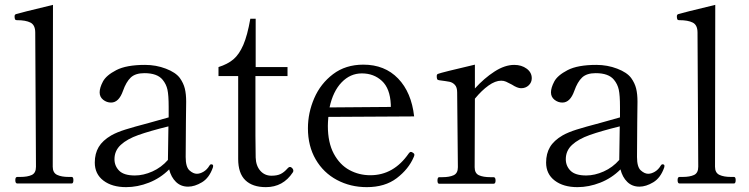

<svg xmlns="http://www.w3.org/2000/svg" viewBox="-20 -756 3083 790"><path d="M51 -1Q43 -1 43 -15Q43 -28 51 -28H64Q93 -28 110.5 -36Q128 -44 128 -70L125 -622Q125 -653 105.5 -663Q86 -673 50 -673Q43 -673 41.5 -677.5Q40 -682 40 -689Q40 -696 46 -698Q61 -703 198 -736L197 -70Q197 -45 215 -36.5Q233 -28 262 -28H275Q282 -28 282 -15Q282 -1 275 -1Z M857 -73 856 -67Q841 -24 811 -6Q781 12 754 12Q724 12 704 -7.5Q684 -27 676 -59Q640 -23 593 -4.5Q546 14 499 14Q441 14 405.5 -13Q370 -40 370 -87Q370 -124 386 -151Q402 -178 438 -199Q461 -212 496 -223Q531 -234 592 -250L674 -273V-316Q674 -364 669 -387Q664 -410 649 -428Q627 -455 574 -455Q537 -455 518 -437Q499 -419 486 -382Q469 -334 437 -334Q419 -334 404.5 -345.5Q390 -357 390 -376Q390 -395 403.5 -420.5Q417 -446 458.5 -467.5Q500 -489 577 -489Q622 -489 662.5 -473.5Q703 -458 720 -435Q735 -414 740.5 -391.5Q746 -369 746 -338Q746 -291 745 -255L744 -110Q744 -69 759.5 -55Q775 -41 790 -41Q803 -41 817.5 -49.5Q832 -58 842 -75Q845 -80 849 -80Q857 -80 857 -73ZM671 -98V-101L673 -236Q596 -217 549.5 -200.5Q503 -184 477 -160Q451 -136 451 -101Q451 -73 470.5 -53.5Q490 -34 535 -34Q570 -34 607 -50.5Q644 -67 671 -98Z M960 -102V-443H879V-480Q917 -492 940.5 -512Q964 -532 981 -571Q998 -610 1010 -679H1032V-480H1163V-443H1031V-198L1032 -108Q1033 -74 1051 -53.5Q1069 -33 1097 -33Q1120 -33 1134.5 -40Q1149 -47 1163 -63Q1168 -69 1173 -69Q1178 -69 1182.5 -64Q1187 -59 1187 -54Q1187 -50 1185 -47Q1145 14 1074 14Q1019 14 989.5 -14.5Q960 -43 960 -102Z M1685 -119Q1685 -115 1682 -109Q1661 -60 1612.5 -23Q1564 14 1489 14Q1422 14 1366.5 -15.5Q1311 -45 1279 -100Q1247 -155 1247 -228Q1247 -292 1273 -352Q1299 -412 1350.5 -451Q1402 -490 1475 -490Q1563 -490 1618 -433Q1673 -376 1684 -277L1331 -275Q1329 -251 1329 -238Q1329 -169 1353.5 -123.5Q1378 -78 1417.5 -56.5Q1457 -35 1504 -35Q1600 -35 1662 -125Q1666 -131 1671 -131Q1674 -131 1680 -127Q1685 -124 1685 -119ZM1336 -314 1588 -316V-326Q1585 -392 1551.5 -423Q1518 -454 1469 -454Q1421 -454 1385.5 -417Q1350 -380 1336 -314Z M2168 -434Q2168 -417 2155.5 -405Q2143 -393 2124 -393Q2109 -393 2086 -408Q2071 -416 2062 -420Q2053 -424 2042 -424Q2018 -424 1990 -404Q1962 -384 1934 -350L1933 -68Q1933 -43 1950.5 -35Q1968 -27 1998 -27H2011Q2019 -27 2019 -13Q2019 0 2011 0H1787Q1780 0 1780 -13Q1780 -27 1787 -27H1800Q1829 -27 1846.5 -35Q1864 -43 1864 -68L1861 -376Q1861 -397 1851.5 -407Q1842 -417 1829.5 -419.5Q1817 -422 1786 -426Q1780 -427 1778.5 -431Q1777 -435 1777 -443Q1777 -450 1782 -452Q1797 -458 1934 -490V-392Q1972 -434 2014.5 -461.5Q2057 -489 2096 -489Q2126 -489 2147 -473.5Q2168 -458 2168 -434Z M2714 -73 2713 -67Q2698 -24 2668 -6Q2638 12 2611 12Q2581 12 2561 -7.5Q2541 -27 2533 -59Q2497 -23 2450 -4.5Q2403 14 2356 14Q2298 14 2262.5 -13Q2227 -40 2227 -87Q2227 -124 2243 -151Q2259 -178 2295 -199Q2318 -212 2353 -223Q2388 -234 2449 -250L2531 -273V-316Q2531 -364 2526 -387Q2521 -410 2506 -428Q2484 -455 2431 -455Q2394 -455 2375 -437Q2356 -419 2343 -382Q2326 -334 2294 -334Q2276 -334 2261.5 -345.5Q2247 -357 2247 -376Q2247 -395 2260.5 -420.5Q2274 -446 2315.5 -467.5Q2357 -489 2434 -489Q2479 -489 2519.5 -473.5Q2560 -458 2577 -435Q2592 -414 2597.5 -391.5Q2603 -369 2603 -338Q2603 -291 2602 -255L2601 -110Q2601 -69 2616.5 -55Q2632 -41 2647 -41Q2660 -41 2674.5 -49.5Q2689 -58 2699 -75Q2702 -80 2706 -80Q2714 -80 2714 -73ZM2528 -98V-101L2530 -236Q2453 -217 2406.5 -200.5Q2360 -184 2334 -160Q2308 -136 2308 -101Q2308 -73 2327.5 -53.5Q2347 -34 2392 -34Q2427 -34 2464 -50.5Q2501 -67 2528 -98Z M2776 -1Q2768 -1 2768 -15Q2768 -28 2776 -28H2789Q2818 -28 2835.5 -36Q2853 -44 2853 -70L2850 -622Q2850 -653 2830.5 -663Q2811 -673 2775 -673Q2768 -673 2766.5 -677.5Q2765 -682 2765 -689Q2765 -696 2771 -698Q2786 -703 2923 -736L2922 -70Q2922 -45 2940 -36.5Q2958 -28 2987 -28H3000Q3007 -28 3007 -15Q3007 -1 3000 -1Z"/></svg>

Font: Shippori Mincho
Style: Regular
Weight: 400
Designer: FONTDASU
Foundry: FONTDASU / Google Inc. / but / Adobe
Version: Version 3.110; ttfautohint (v1.8.3)